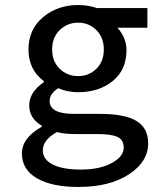

<svg xmlns="http://www.w3.org/2000/svg" viewBox="-20 -521 640 762"><path d="M291 221Q186 221 126.5 186.5Q67 152 67 88Q67 26 146 -18V-22Q96 -51 96 -103Q96 -155 154 -195V-199Q93 -244 93 -325Q93 -404 150.5 -452.5Q208 -501 290 -501Q331 -501 364 -489H565V-411H446Q482 -371 482 -322Q482 -244 427.5 -199.5Q373 -155 290 -155Q249 -155 211 -171Q177 -149 177 -120Q177 -69 274 -69H378Q475 -69 521.5 -41Q568 -13 568 48Q568 121 491.5 171Q415 221 291 221ZM392 -325Q392 -372 362.5 -401.5Q333 -431 290 -431Q247 -431 217 -401.5Q187 -372 187 -325Q187 -277 217 -248Q247 -219 290 -219Q333 -219 362.5 -248Q392 -277 392 -325ZM301 152Q376 152 423.5 126Q471 100 471 65Q471 34 446.5 22.5Q422 11 367 11H280Q233 11 206 3Q150 34 150 76Q150 112 189.5 132Q229 152 301 152Z"/></svg>

Font: TypoPRO Source Code Pro
Style: Regular
Weight: 500
Monospace: yes
Designer: Paul D. Hunt, Teo Tuominen
Foundry: Adobe Systems Incorporated
Version: Version 2.010;PS 1.0;hotconv 1.0.84;makeotf.lib2.5.63406